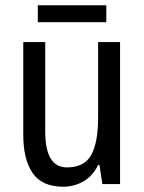

<svg xmlns="http://www.w3.org/2000/svg" viewBox="-20 -696 545 726"><path d="M434 -537V0H367L356 -72H351Q331 -31 296 -10.5Q261 10 219 10Q139 10 103.5 -41.5Q68 -93 68 -186V-537H151V-199Q151 -63 233 -63Q299 -63 325 -110Q351 -157 351 -253V-537ZM382 -676V-612H123V-676Z"/></svg>

Font: Noto Sans Ethiopic Cond
Style: Regular
Weight: 400
Width: 3
Designer: Monotype Design Team
Foundry: Monotype Imaging Inc.
Version: Version 2.102; ttfautohint (v1.8.4.7-5d5b)